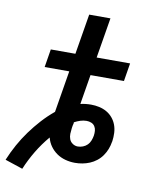

<svg xmlns="http://www.w3.org/2000/svg" viewBox="-119 -807 809 961"><g transform="rotate(10 285.0 -326.0)"><path d="M60 83 -30 53Q-13 12 8 -26Q29 -64 54.5 -99Q80 -134 109 -166Q138 -198 172 -226L207 -438H82L97 -530H222L256 -735H364L330 -530H500L485 -438H315L290 -287Q303 -290 316.5 -291.5Q330 -293 344 -293Q365 -293 385.5 -288.5Q406 -284 423.5 -274Q441 -264 454 -248.5Q467 -233 474 -214Q481 -195 482 -173.5Q483 -152 480 -131Q480 -130 479.5 -129Q479 -128 479 -127Q476 -108 469 -90Q462 -72 450.5 -55.5Q439 -39 423 -26.5Q407 -14 389 -6.5Q371 1 352 4.5Q333 8 314 8Q289 8 265 1.5Q241 -5 221.5 -18.5Q202 -32 188 -51.5Q174 -71 168 -95Q134 -55 107 -10Q80 35 60 83ZM314 -75Q327 -75 340 -80Q353 -85 362.5 -94.5Q372 -104 377 -117Q382 -130 384 -142Q386 -155 385 -167.5Q384 -180 377.5 -190Q371 -200 359.5 -204.5Q348 -209 336 -209Q320 -209 304.5 -204Q289 -199 274 -191V-186Q272 -180 271 -173.5Q270 -167 269 -161Q267 -146 266.5 -131.5Q266 -117 271 -104Q276 -91 288 -83Q300 -75 314 -75Z"/></g></svg>

Font: Iosevka Curly Slab SmBdEx
Style: Italic
Weight: 600
Width: 7
Italic angle: -9°
Monospace: yes
Designer: Belleve Invis
Foundry: Belleve Invis
Version: Version 11.1.0; ttfautohint (v1.8.3)